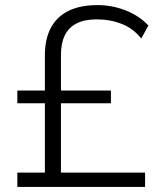

<svg xmlns="http://www.w3.org/2000/svg" viewBox="-20 -733 640 753"><path d="M48 0V-56H156V-328H48V-378H156V-516Q156 -579 179 -623Q202 -667 248 -690Q294 -713 363 -713Q419 -713 472 -692.5Q525 -672 562 -633L534 -582Q503 -621 458 -639Q413 -657 359 -657Q312 -657 281 -641.5Q250 -626 234.5 -595Q219 -564 219 -518V-378H415V-328H219V-56H549V0Z"/></svg>

Font: Nunito Sans 11pt Light
Style: Regular
Weight: 300
Version: Version 3.101;gftools[0.9.27]